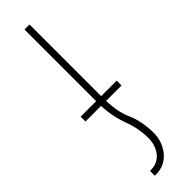

<svg xmlns="http://www.w3.org/2000/svg" viewBox="-252 -476 701 701"><g transform="rotate(-45 99.0 -125.0)"><path d="M86 -106V-482H112V-106ZM86 -106H112Q112 -82 114 -61Q116 -40 120.5 -22Q125 -4 132 12Q143 36 148 63.5Q153 91 153 118Q153 164 125 198Q97 232 50 232H45V207H50Q85 207 105.5 181Q126 155 126 118Q126 93 121 67Q116 41 106 16Q100 -1 95.5 -19.5Q91 -38 88.5 -59.5Q86 -81 86 -106ZM6 -112H192V-87H6Z"/></g></svg>

Font: Noto Sans Armenian Thin
Style: Regular
Weight: 250
Version: Version 2.007